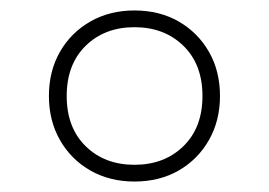

<svg xmlns="http://www.w3.org/2000/svg" viewBox="-20 -768 514 367"><path d="M237 -421Q189.5 -421 152.5 -442.2Q115.5 -463.5 94.5 -500.5Q73.5 -537.5 73.5 -584.5Q73.5 -632 94.5 -668.8Q115.5 -705.5 152.5 -726.8Q189.5 -748 237 -748Q285 -748 321.8 -726.8Q358.5 -705.5 379.5 -668.8Q400.5 -632 400.5 -584.5Q400.5 -537.5 379.5 -500.5Q358.5 -463.5 321.8 -442.2Q285 -421 237 -421ZM237 -453Q294 -453 330.5 -488.5Q367 -524 367 -584.5Q367 -645 330.5 -680.5Q294 -716 237 -716Q180 -716 143.8 -680.5Q107.5 -645 107.5 -584.5Q107.5 -524 143.8 -488.5Q180 -453 237 -453Z"/></svg>

Font: Encode Sans SmCnd Th
Style: Regular
Weight: 100
Width: 4
Designer: Multiple Designers
Foundry: Impallari Type
Version: Version 3.002; ttfautohint (v1.8.3) -l 8 -r 50 -G 200 -x 14 